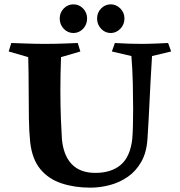

<svg xmlns="http://www.w3.org/2000/svg" viewBox="-20 -858 828 884"><path d="M754 -660 768 -621 680 -600Q673 -488 668.5 -390.5Q664 -293 659 -219Q655 -156 630.5 -113Q606 -70 568.5 -44Q531 -18 486 -6Q441 6 396 6Q323 6 263 -14Q203 -34 165.5 -79.5Q128 -125 119 -203Q114 -250 113 -313Q112 -376 112 -448.5Q112 -521 110 -595L20 -621L32 -660Q63 -659 104.5 -657.5Q146 -656 185 -656Q234 -656 273 -657.5Q312 -659 338 -660L350 -621L261 -595Q258 -517 258 -443Q258 -368 260.5 -308.5Q263 -249 265 -218Q272 -142 310.5 -102Q349 -62 419 -62Q493 -62 536.5 -99.5Q580 -137 589 -219Q591 -241 592 -277.5Q593 -314 593 -356Q593 -409 591.5 -473.5Q590 -538 585 -600L495 -621L509 -660Q539 -658 571 -657Q603 -656 629 -656Q661 -656 698 -657.5Q735 -659 754 -660ZM318 -706Q292 -706 273.5 -725.5Q255 -745 255 -773Q255 -800 273.5 -819Q292 -838 318 -838Q344 -838 362.5 -819Q381 -800 381 -773Q381 -745 362.5 -725.5Q344 -706 318 -706ZM490 -706Q464 -706 445.5 -725.5Q427 -745 427 -773Q427 -800 445.5 -819Q464 -838 490 -838Q515 -838 534 -819Q553 -800 553 -773Q553 -745 534 -725.5Q515 -706 490 -706Z"/></svg>

Font: Ruwudu
Style: Bold
Weight: 700
Designer: Becca Hirsbrunner Spalinger
Foundry: SIL International
Version: Version 3.000